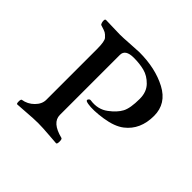

<svg xmlns="http://www.w3.org/2000/svg" viewBox="-121 -580 710 710"><g transform="rotate(45 234.0 -225.0)"><path d="M189 -395V-81Q189 -41 253 -25Q258 -24 258 -10.5Q258 3 253 3Q249 3 213 0Q177 -3 154 -3Q131 -3 94 0Q57 3 50 3Q46 3 46 -8.5Q46 -20 50 -21Q76 -25 95 -44Q114 -63 114 -85V-350Q114 -392 105 -401Q96 -411 89.5 -414.5Q83 -418 63 -424Q60 -425 58 -431.5Q56 -438 56.5 -444Q57 -450 62 -450Q76 -450 99 -449Q122 -448 137 -448Q151 -448 187.5 -450.5Q224 -453 233 -453Q317 -453 377.5 -421Q438 -389 438 -325Q438 -253 389 -215Q362 -194 312.5 -186.5Q263 -179 234 -184Q216 -187 223 -196Q227 -201 232 -200Q274 -194 304 -217Q332 -238 344 -260.5Q356 -283 356 -332Q356 -368 335 -389.5Q314 -411 289 -417.5Q264 -424 233 -424Q189 -424 189 -395Z"/></g></svg>

Font: EB Garamond 12 All SC
Style: AllSC
Weight: 400
Version: Version 0.016 ; ttfautohint (v0.97) -l 8 -r 50 -G 200 -x 0 -